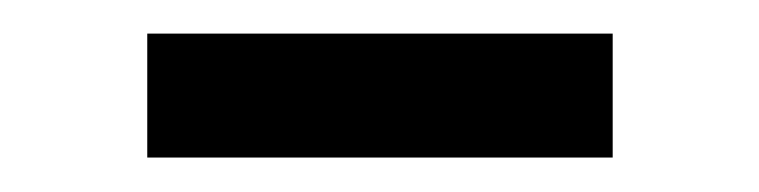

<svg xmlns="http://www.w3.org/2000/svg" viewBox="-20 -712 443 112"><path d="M337.4 -692.4V-620.1H65.9V-692.4Z"/></svg>

Font: Inter Cardless Display
Style: Regular
Weight: 400
Designer: Rasmus Andersson
Foundry: rsms
Version: Version 4.001;git-9221beed3